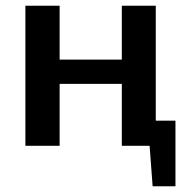

<svg xmlns="http://www.w3.org/2000/svg" viewBox="-20 -511 650 673"><path d="M595 -88V0H448L447 -88ZM595 -5V142H515L504 -5ZM189 -491V0H69V-491ZM416 -302V-217H183V-302ZM526 -491V0H407V-491Z"/></svg>

Font: Exo 2 SemiBold
Style: Regular
Weight: 600
Designer: Natanael Gama
Foundry: Natanael Gama
Version: Version 2.010